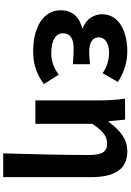

<svg xmlns="http://www.w3.org/2000/svg" viewBox="172 -786 815 1199"><g transform="rotate(90 579.5 -186.5)"><path d="M299 14C371 14 434 -1 505 -53L446 -146C401 -111 353 -99 314 -99C232 -99 188 -127 188 -172C188 -218 220 -239 287 -239C317 -239 349 -236 381 -234V-341C355 -339 328 -336 305 -336C243 -336 213 -358 213 -396C213 -436 252 -460 309 -460C354 -460 398 -447 437 -420L492 -515C437 -552 369 -574 302 -574C179 -574 69 -525 69 -416C69 -369 97 -316 155 -297V-292C89 -275 44 -234 44 -158C44 -46 157 14 299 14Z M938 201H1086V-349C1086 -490 1041 -574 925 -574C847 -574 792 -527 741 -457H737L727 -560H596C605 -499 607 -437 607 -393V0H753V-355C797 -420 830 -448 876 -448C929 -448 948 -417 948 -331C948 -193 943 24 938 201Z"/></g></svg>

Font: Source Han Sans Old Style Bold
Style: Regular
Weight: 700
Designer: Ryoko NISHIZUKA (kana & ideographs); Paul D. Hunt (Latin, Greek & Cyrillic); Wenlong ZHANG (bopomofo); Sandoll Communica
Foundry: Adobe Systems Incorporated
Version: Version 1.004;PS 1.004;hotconv 1.0.81;makeotf.lib2.5.63406